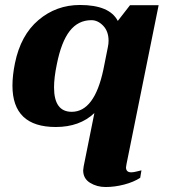

<svg xmlns="http://www.w3.org/2000/svg" viewBox="-20 -500 689 771"><path d="M314 184Q314 180 316 168L359 -46Q300 10 204 10Q30 10 30 -156Q30 -197 40 -246Q63 -359 134.5 -419.5Q206 -480 301 -480Q420 -480 453 -416L502 -479H617L488 159L486 172Q486 192 507 192Q516 192 529.5 188.5Q543 185 548 184L543 214Q517 231 479 241Q441 251 404 251Q369 251 341.5 234Q314 217 314 184ZM395 -220 413 -310Q416 -324 416 -336Q416 -374 394.5 -396.5Q373 -419 347 -419Q294 -419 260 -375.5Q226 -332 208 -241Q197 -188 197 -149Q197 -51 268 -51Q359 -51 395 -220Z"/></svg>

Font: Taviraj
Style: Bold Italic
Weight: 700
Italic angle: -12°
Designer: Katatrad Team
Foundry: CadsonDemak
Version: Version 1.001